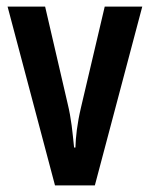

<svg xmlns="http://www.w3.org/2000/svg" viewBox="-20 -629 455 583"><path d="M147 -66H268L412 -609H298L226 -303C214 -252 210 -213 209 -181H205C200 -228 197 -267 185 -316L117 -609H3Z"/></svg>

Font: Noto Sans Malayalam UI ExtraCondensed SemiBold
Style: Regular
Weight: 600
Width: 2
Designer: Jelle Bosma - Monotype Design Team
Foundry: Monotype Imaging Inc.
Version: Version 2.104